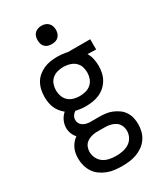

<svg xmlns="http://www.w3.org/2000/svg" viewBox="-233 -821 966 1133"><g transform="rotate(-30 250.0 -255.0)"><path d="M250 223Q225 223 200 220Q175 217 151.5 208Q128 199 107.5 184.5Q87 170 73 149Q59 128 52.5 103.5Q46 79 46 54Q46 37 49 20Q52 3 59.5 -13Q67 -29 78 -42Q89 -55 103 -65Q90 -79 82.5 -98Q75 -117 75 -137Q75 -162 86 -185.5Q97 -209 116 -225Q101 -237 89 -252Q77 -267 69.5 -284.5Q62 -302 59 -321Q56 -340 56 -359Q56 -383 61 -406.5Q66 -430 77.5 -450.5Q89 -471 107.5 -486.5Q126 -502 147.5 -511.5Q169 -521 193 -524.5Q217 -528 240 -528Q255 -528 270.5 -526.5Q286 -525 300 -522L308 -520H460V-450L402 -452Q415 -431 420 -407Q425 -383 425 -359Q425 -336 420 -312.5Q415 -289 403 -268.5Q391 -248 373 -232Q355 -216 333 -206.5Q311 -197 287.5 -193.5Q264 -190 240 -190Q223 -190 206.5 -192Q190 -194 173 -198Q161 -191 153 -178.5Q145 -166 145 -151Q145 -139 150.5 -128.5Q156 -118 166 -111Q176 -104 187.5 -101Q199 -98 211 -97H274Q297 -97 319 -94.5Q341 -92 362 -83.5Q383 -75 401.5 -62Q420 -49 432.5 -30Q445 -11 450 11Q455 33 455 56Q455 81 448.5 105.5Q442 130 427.5 150.5Q413 171 392.5 185.5Q372 200 348.5 208.5Q325 217 300 220Q275 223 250 223ZM240 -260Q261 -260 281.5 -265.5Q302 -271 317.5 -285Q333 -299 340 -319Q347 -339 347 -359Q347 -378 341.5 -396.5Q336 -415 322.5 -428.5Q309 -442 291 -449Q273 -456 254 -457L240 -458Q220 -458 199.5 -452.5Q179 -447 163.5 -433.5Q148 -420 141 -400Q134 -380 134 -359Q134 -339 141 -319Q148 -299 163.5 -285Q179 -271 199.5 -265.5Q220 -260 240 -260ZM250 153Q273 153 295.5 148.5Q318 144 337 132Q356 120 367 99.5Q378 79 378 56Q378 37 370 19.5Q362 2 346 -8.5Q330 -19 311.5 -23Q293 -27 274 -27H215Q198 -26 181 -21Q164 -16 150.5 -5.5Q137 5 130.5 21Q124 37 124 54Q124 77 134.5 98Q145 119 163.5 131.5Q182 144 204.5 148.5Q227 153 250 153ZM250 -608Q237 -608 225 -611.5Q213 -615 204 -624Q195 -633 191.5 -645Q188 -657 188 -670Q188 -683 191.5 -695Q195 -707 204 -716Q213 -725 225 -729Q237 -733 250 -733Q263 -733 275 -729Q287 -725 296 -716Q305 -707 309 -695Q313 -683 313 -670Q313 -657 309 -645Q305 -633 296 -624Q287 -615 275 -611.5Q263 -608 250 -608Z"/></g></svg>

Font: Iosevka Algr
Style: Regular
Weight: 400
Monospace: yes
Designer: Belleve Invis
Foundry: Belleve Invis
Version: Version 26.0.2; ttfautohint (v1.8.3)